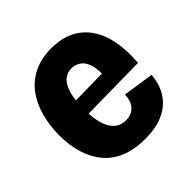

<svg xmlns="http://www.w3.org/2000/svg" viewBox="-149 -672 817 817"><g transform="rotate(-45 259.5 -264.0)"><path d="M279 14Q214 14 167 -5.5Q120 -25 90 -61Q60 -97 45 -146.5Q30 -196 30 -256Q30 -313 44 -365Q58 -417 86.5 -456.5Q115 -496 160.5 -519Q206 -542 268 -542Q329 -542 372.5 -520Q416 -498 443 -457.5Q470 -417 480.5 -361Q491 -305 485 -237L142 -232V-310L379 -314L342 -279Q348 -333 338.5 -364Q329 -395 310 -408Q291 -421 268 -421Q241 -421 222 -403.5Q203 -386 193 -351Q183 -316 183 -264Q183 -180 207 -140Q231 -100 276 -100Q295 -100 308.5 -106Q322 -112 331.5 -123Q341 -134 345.5 -148.5Q350 -163 351 -181L490 -160Q488 -128 476 -97Q464 -66 439.5 -41Q415 -16 375.5 -1Q336 14 279 14Z"/></g></svg>

Font: Bricolage Grotesque SemiCondensed ExtraBold
Style: Regular
Weight: 800
Width: 4
Designer: Mathieu Triay
Foundry: Atelier Triay
Version: Version 1.001;gftools[0.9.33.dev8+g029e19f]